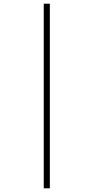

<svg xmlns="http://www.w3.org/2000/svg" viewBox="-20 -780 507 1040"><path d="M217 240V-760H250V240Z"/></svg>

Font: Noto Serif Myanmar Condensed ExtraLight
Style: Regular
Weight: 200
Width: 3
Designer: Ben Mitchell and the Monotype Design Team
Foundry: Monotype Imaging Inc.
Version: Version 2.106; ttfautohint (v1.8.4.7-5d5b)